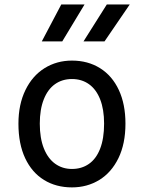

<svg xmlns="http://www.w3.org/2000/svg" viewBox="-20 -826 640 854"><path d="M62 -276Q62 -361.5 93 -425.2Q124 -489 178.2 -522.8Q232.5 -556.5 300 -556.5Q371 -556.5 425 -522.8Q479 -489 508.5 -425.8Q538 -362.5 538 -276Q538 -186.5 506.8 -122.5Q475.5 -58.5 421.5 -25.5Q367.5 7.5 300 7.5Q229.5 7.5 175.8 -25.5Q122 -58.5 92 -122.2Q62 -186 62 -276ZM443 -276Q443 -339.5 425.5 -384Q408 -428.5 375.8 -451.5Q343.5 -474.5 300 -474.5Q257 -474.5 224.8 -451.8Q192.5 -429 174.8 -384.2Q157 -339.5 157 -276Q157 -211.5 175 -166.2Q193 -121 225.2 -97.8Q257.5 -74.5 300 -74.5Q343 -74.5 375.2 -96.8Q407.5 -119 425.2 -164.2Q443 -209.5 443 -276ZM257 -642H166L252.5 -806H356ZM445 -642H351.5L455 -806H557Z"/></svg>

Font: SplineSansMono30
Style: Regular
Weight: 400
Designer: Eben Sorkin, Mirko Velimirovic
Foundry: Sorkin Type
Version: Version 1.000